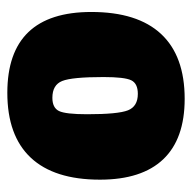

<svg xmlns="http://www.w3.org/2000/svg" viewBox="-20 -504 536 537"><g transform="rotate(90 248.5 -236.0)"><path d="M257 -484Q369 -484 426 -424Q483 -364 483 -247Q483 -119 421.5 -53.5Q360 12 240 12Q14 12 14 -223Q14 -352 75.5 -418Q137 -484 257 -484ZM243 -353Q214 -353 205 -334.5Q196 -316 196 -257Q196 -169 207 -141.5Q218 -114 254 -114Q282 -114 291 -132.5Q300 -151 300 -211Q300 -298 289 -325.5Q278 -353 243 -353Z"/></g></svg>

Font: Alegreya Sans Black
Style: Regular
Weight: 900
Designer: Juan Pablo del Peral
Foundry: Huerta Tipografica
Version: Version 2.007